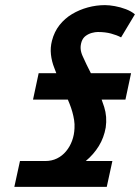

<svg xmlns="http://www.w3.org/2000/svg" viewBox="-20 -730 547 750"><path d="M157 -101H58L36 0H397L419 -101H315Q346 -127 366 -159.5Q386 -192 393 -232Q396 -253 394.5 -273Q393 -293 387 -312L377 -341H470L492 -444H335L318 -478Q309 -497 302.5 -511.5Q296 -526 295 -539.5Q294 -553 299 -568Q304 -582 315 -590Q326 -598 339 -601.5Q352 -605 362 -605Q391 -605 413.5 -599Q436 -593 453 -584L507 -674Q493 -686 472 -694Q451 -702 429 -706Q407 -710 390 -710Q356 -710 323 -701Q290 -692 261.5 -675Q233 -658 212.5 -632Q192 -606 183 -571Q176 -544 179 -517Q182 -490 192 -465L200 -444H131L109 -341H245L252 -324Q258 -309 262.5 -293Q267 -277 269.5 -261Q272 -245 271 -229Q270 -203 261.5 -180Q253 -157 238 -139Q223 -121 202.5 -111Q182 -101 157 -101Z"/></svg>

Font: Advent Pro
Style: Italic
Weight: 400
Italic angle: -12°
Designer: VivaRado, Andreas Kalpakidis
Foundry: VivaRado, Andreas Kalpakidis
Version: Version 3.000